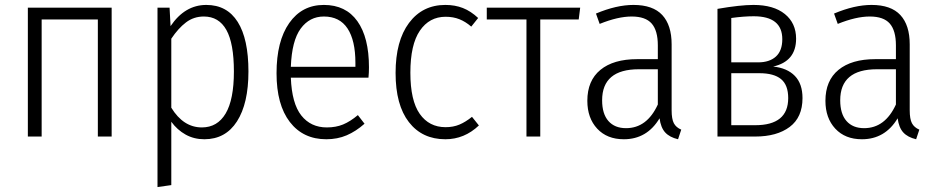

<svg xmlns="http://www.w3.org/2000/svg" viewBox="-20 -554 3804 779"><path d="M377 -475H149V0H93V-523H433V0H377Z M988 -264Q988 -134 941.5 -61.5Q895 11 809 11Q767 11 733 -8Q699 -27 675 -60V197L619 205V-523H668L672 -448Q730 -534 817 -534Q901 -534 944.5 -465Q988 -396 988 -264ZM929 -264Q929 -378 898.5 -432.5Q868 -487 807 -487Q766 -487 734.5 -463Q703 -439 675 -397V-117Q724 -37 799 -37Q862 -37 895.5 -93.5Q929 -150 929 -264Z M1475 -239H1160Q1164 -134 1202.5 -85.5Q1241 -37 1306 -37Q1343 -37 1372 -49Q1401 -61 1432 -87L1459 -52Q1424 -21 1386.5 -5Q1349 11 1304 11Q1210 11 1156 -59Q1102 -129 1102 -257Q1102 -387 1153.5 -460.5Q1205 -534 1294 -534Q1383 -534 1430 -468Q1477 -402 1477 -281Q1477 -259 1475 -239ZM1422 -299Q1422 -390 1390 -438.5Q1358 -487 1294 -487Q1236 -487 1200 -438Q1164 -389 1160 -283H1422Z M1920 -481 1892 -446Q1869 -466 1844 -476Q1819 -486 1788 -486Q1722 -486 1683.5 -429.5Q1645 -373 1645 -259Q1645 -146 1683 -92Q1721 -38 1788 -38Q1819 -38 1844 -48.5Q1869 -59 1895 -80L1923 -45Q1864 11 1787 11Q1693 11 1639 -58.5Q1585 -128 1585 -258Q1585 -388 1639.5 -461Q1694 -534 1787 -534Q1826 -534 1858 -521.5Q1890 -509 1920 -481Z M2328 -475H2172V0H2116V-475H1955V-523H2334Z M2744 -28 2731 11Q2697 3 2679 -16.5Q2661 -36 2656 -74Q2605 11 2511 11Q2443 11 2403 -32Q2363 -75 2363 -145Q2363 -227 2416 -270.5Q2469 -314 2565 -314H2649V-370Q2649 -430 2624 -458.5Q2599 -487 2543 -487Q2487 -487 2413 -457L2398 -499Q2481 -534 2550 -534Q2629 -534 2667 -493Q2705 -452 2705 -374V-107Q2705 -71 2714 -54Q2723 -37 2744 -28ZM2649 -130V-273H2572Q2423 -273 2423 -147Q2423 -92 2448.5 -63Q2474 -34 2520 -34Q2605 -34 2649 -130Z M3236 -156Q3236 -78 3184 -39Q3132 0 3044 0H2891V-518Q2983 -534 3037 -534Q3119 -534 3164.5 -497Q3210 -460 3210 -397Q3210 -305 3117 -284Q3174 -278 3205 -246Q3236 -214 3236 -156ZM2947 -481V-301H3056Q3102 -301 3128 -324.5Q3154 -348 3154 -395Q3154 -488 3038 -488Q2998 -488 2947 -481ZM3178 -156Q3178 -209 3149 -233Q3120 -257 3061 -257H2947V-46H3044Q3178 -46 3178 -156Z M3710 -28 3697 11Q3663 3 3645 -16.5Q3627 -36 3622 -74Q3571 11 3477 11Q3409 11 3369 -32Q3329 -75 3329 -145Q3329 -227 3382 -270.5Q3435 -314 3531 -314H3615V-370Q3615 -430 3590 -458.5Q3565 -487 3509 -487Q3453 -487 3379 -457L3364 -499Q3447 -534 3516 -534Q3595 -534 3633 -493Q3671 -452 3671 -374V-107Q3671 -71 3680 -54Q3689 -37 3710 -28ZM3615 -130V-273H3538Q3389 -273 3389 -147Q3389 -92 3414.5 -63Q3440 -34 3486 -34Q3571 -34 3615 -130Z"/></svg>

Font: Fira Sans Condensed Light
Style: Regular
Weight: 300
Width: 3
Designer: bBox Type GmbH & Carrois Corporate GbR & Edenspiekermann AG
Foundry: bBox Type GmbH & Carrois Corporate GbR & Edenspiekermann AG
Version: Version 4.301